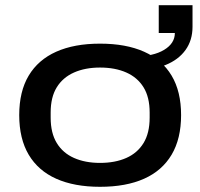

<svg xmlns="http://www.w3.org/2000/svg" viewBox="-20 -707 771 739"><path d="M365 12Q266 12 196.5 -19Q127 -50 90.5 -111.5Q54 -173 54 -264Q54 -355 90.5 -416Q127 -477 196.5 -508Q266 -539 365 -539Q465 -539 534.5 -508Q604 -477 640.5 -416Q677 -355 677 -264Q677 -173 640.5 -111.5Q604 -50 534.5 -19Q465 12 365 12ZM365 -80Q423 -80 466 -99Q509 -118 532.5 -156.5Q556 -195 556 -254V-274Q556 -333 532.5 -371Q509 -409 466 -428Q423 -447 365 -447Q308 -447 265 -428Q222 -409 198.5 -371Q175 -333 175 -274V-254Q175 -195 198.5 -156.5Q222 -118 265 -99Q308 -80 365 -80ZM500 -437V-490Q570 -490 611.5 -515Q653 -540 653 -580H591V-687H721V-604Q721 -552 694 -514.5Q667 -477 617.5 -457Q568 -437 500 -437Z"/></svg>

Font: Archivo Expanded Medium
Style: Regular
Weight: 500
Width: 7
Designer: Hector Gatti
Foundry: Omnibus-Type
Version: Version 2.001